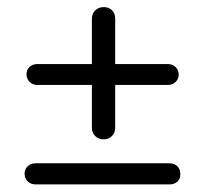

<svg xmlns="http://www.w3.org/2000/svg" viewBox="-20 -506 562 527"><path d="M440.8 -272.8H82.5Q69.8 -272.8 61.2 -281.2Q52.8 -289.8 52.8 -302.5Q52.8 -314.5 61.2 -322.4Q69.8 -330.2 82.5 -330.2H440.8Q453.5 -330.2 462 -321.9Q470.5 -313.5 470.5 -300.8Q470.5 -289.5 462 -281.1Q453.5 -272.8 440.8 -272.8ZM264.2 -123.5Q250.5 -123.5 241.4 -132.5Q232.2 -141.5 232.2 -155.2V-454Q232.2 -468.5 241.5 -477.5Q250.8 -486.5 264.5 -486.5Q279.2 -486.5 287.8 -477.5Q296.2 -468.5 296.2 -454.8V-156Q296.2 -141.5 287.2 -132.5Q278.2 -123.5 264.2 -123.5ZM445.2 0.2H78Q64.5 0.2 56 -8.2Q47.5 -16.8 47.5 -29.5Q47.5 -41.5 56 -49.6Q64.5 -57.8 77.2 -57.8H445.2Q458 -57.8 466.5 -50Q475 -42.2 475 -28Q475 -14.5 466.5 -7.1Q458 0.2 445.2 0.2Z"/></svg>

Font: Quicksand Variable Light
Style: Regular
Weight: 300
Designer: Andrew Paglinawan
Foundry: Andrew Paglinawan
Version: Version 3.004